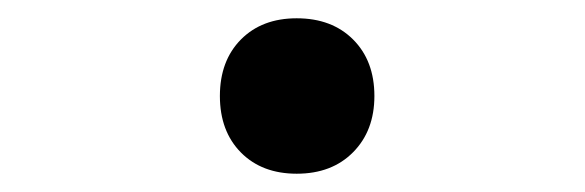

<svg xmlns="http://www.w3.org/2000/svg" viewBox="-20 -377 640 210"><path d="M220.5 -272Q220.5 -310.5 243.5 -333.8Q266.5 -357 304.5 -357Q343 -357 366.2 -333.8Q389.5 -310.5 389.5 -272Q389.5 -234 366.2 -210.5Q343 -187 304.5 -187Q266.5 -187 243.5 -210.2Q220.5 -233.5 220.5 -272Z"/></svg>

Font: JuliaMono Light
Style: Regular
Weight: 300
Monospace: yes
Designer: cormullion
Foundry: corm
Version: Version 0.054; ttfautohint (v1.8.4)